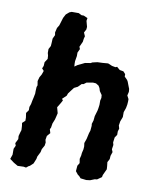

<svg xmlns="http://www.w3.org/2000/svg" viewBox="-82 -776 701 856"><g transform="rotate(10 268.5 -348.5)"><path d="M55 6 36 -5 28 -11 17 -19 24 -39V-66L31 -81L27 -92L37 -112L36 -126L40 -141L44 -154L43 -173L41 -186L54 -198V-212L51 -233L61 -247V-262L66 -276L69 -292L72 -305L76 -325V-336L77 -355L80 -363L77 -382L82 -400L90 -414L96 -431L87 -441L92 -453L93 -470L104 -487L103 -502L100 -513V-531L108 -546L109 -560L110 -580L118 -597L116 -609L121 -630L129 -643L133 -656L140 -679L149 -696L163 -708L173 -712H205L219 -705H229L247 -697L245 -684L252 -658L251 -646L243 -631L250 -615L247 -604L245 -589L234 -565L238 -555L230 -538V-522L226 -498V-486L227 -474L240 -483L263 -494L271 -498L296 -502L303 -506L325 -511L349 -512L373 -514L392 -506L408 -503L415 -506L429 -494L446 -491L456 -480V-469L469 -456L473 -449L481 -428L485 -418L486 -405L482 -388L490 -373V-362L489 -348L486 -332L479 -312V-290L471 -269L468 -250L472 -236L468 -223V-207L459 -194L456 -171L459 -160L456 -140L461 -128L455 -110L454 -95L446 -80L448 -63L449 -48L436 -20L434 -10L414 4L404 5L384 13L367 15L341 12L333 3L326 -2L315 -16L317 -41L325 -54L322 -73L326 -89L327 -100L331 -117L332 -131L330 -146L337 -166L343 -193L347 -205L349 -227L348 -236L353 -252L355 -272L363 -299L365 -310L367 -325V-345L370 -357L369 -370L358 -386L354 -399L348 -409L335 -417L321 -418L293 -413L281 -404L273 -403L258 -388L242 -380L232 -367L220 -351L216 -340L198 -323L203 -316L194 -300L183 -282L190 -256L187 -243L183 -227L175 -207L172 -188L168 -180L173 -163L160 -148L157 -130L160 -118L158 -104L148 -86L145 -72L134 -50L132 -39L123 -17L109 -4L103 -1L93 7L82 5Z"/></g></svg>

Font: Winky Rough Medium
Style: Italic
Weight: 500
Italic angle: -8.97852°
Designer: Simon Atzbach
Foundry: typofactur
Version: Version 1.206; ttfautohint (v1.8.4.7-5d5b)